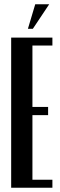

<svg xmlns="http://www.w3.org/2000/svg" viewBox="-20 -874 279 894"><path d="M224 -699V-662H131V-376H204V-338H131V-37H224V0H32V-699ZM110 -740 144 -854H209L133 -740Z"/></svg>

Font: Moniqa ExtBd Cond Paragraph
Style: Regular
Weight: 800
Width: 3
Designer: Rajesh Rajput
Foundry: Rajesh Rajput
Version: Version 1.000